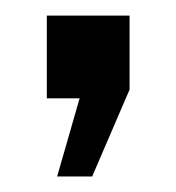

<svg xmlns="http://www.w3.org/2000/svg" viewBox="-20 -126 226 246"><path d="M82 0H40V-106H146V-11.2L98.1 100.1H53.2Z"/></svg>

Font: VL Bebas Neue Bold
Style: Regular
Weight: 700
Designer: Ryoichi Tsunekawa
Foundry: Ryoichi Tsunekawa
Version: Version 1.300